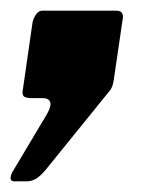

<svg xmlns="http://www.w3.org/2000/svg" viewBox="-37 -184 310 360"><path d="M-10 156Q-22 156 -14 139L51 30Q60 14 57 7Q54 0 43 0H23Q11 0 7.5 -3.5Q4 -7 6 -17L24 -142Q26 -151 31 -157.5Q36 -164 42 -164H181Q196 -164 193 -148L176 -32Q175 -26 173 -21Q171 -16 168 -13L49 134Q38 147 30 151.5Q22 156 12 156H-10Z"/></svg>

Font: Libre Franklin Thin
Style: Bold Italic
Weight: 700
Italic angle: -8°
Version: Version 3.000